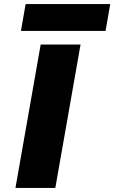

<svg xmlns="http://www.w3.org/2000/svg" viewBox="-20 -924 562 944"><path d="M522 -904 499 -772H83L106 -904ZM376 -705 252 0H56L180 -705Z"/></svg>

Font: Fz Poppins ExtBd
Style: Italic
Weight: 800
Italic angle: -10°
Designer: Ninad Kale (Devanagari), Jonny Pinhorn (Latin)
Foundry: Indian Type Foundry
Version: Vit hóa bi Vntype.Com & FontZin.Com